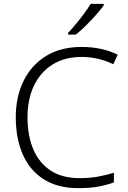

<svg xmlns="http://www.w3.org/2000/svg" viewBox="-20 -968 663 998"><path d="M404 -672Q316 -672 253 -632.5Q190 -593 156.5 -522.5Q123 -452 123 -358Q123 -262 153.5 -191Q184 -120 244 -81Q304 -42 394 -42Q446 -42 489.5 -50Q533 -58 572 -70V-20Q535 -6 490.5 2Q446 10 388 10Q280 10 207.5 -36Q135 -82 98.5 -165Q62 -248 62 -359Q62 -465 102.5 -547.5Q143 -630 219.5 -677Q296 -724 404 -724Q509 -724 592 -684L569 -634Q491 -672 404 -672ZM519 -948V-940Q504 -919 479.5 -891Q455 -863 427 -835.5Q399 -808 374 -788H334V-797Q352 -816 374.5 -843Q397 -870 417.5 -898Q438 -926 451 -948Z"/></svg>

Font: BC Sans Light
Style: Regular
Weight: 300
Designer: Monotype Design Team
Foundry: Monotype Imaging Inc.
Version: Version 2.000;GOOG;noto-source:20170915:90ef993387c0